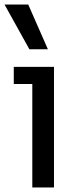

<svg xmlns="http://www.w3.org/2000/svg" viewBox="-25 -830 353 850"><path d="M214 0H118V-534H214ZM214 -458H36V-534H214ZM187 -612H105L-5 -810H100Z"/></svg>

Font: Sora Variable
Style: Regular
Weight: 400
Designer: Jonathan Barnbrook, Julián Moncada
Foundry: Barnbrook Fonts
Version: Version 2.000